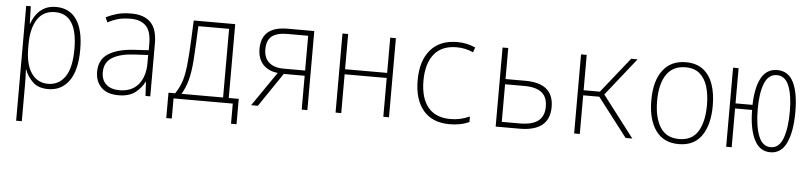

<svg xmlns="http://www.w3.org/2000/svg" viewBox="-46 -791 5391 1282"><g transform="rotate(5 2650.0 -150.0)"><path d="M86 240V-530H117L120 -414H123Q134 -447 154.5 -475.5Q175 -504 207.5 -522Q240 -540 286 -540Q376 -540 423.5 -471.5Q471 -403 471 -270Q471 -131 420 -60Q369 11 280 11Q214 11 177 -24.5Q140 -60 124 -105H121Q123 -81 123.5 -54Q124 -27 124 0V240ZM276 -24Q348 -24 390 -84Q432 -144 432 -271Q432 -505 282 -505Q204 -505 164 -443.5Q124 -382 124 -278V-252Q124 -141 164.5 -82.5Q205 -24 276 -24Z M751 11Q675 11 635.5 -29Q596 -69 596 -133Q596 -214 656.5 -253.5Q717 -293 826 -300L927 -306V-349Q927 -434 891 -469.5Q855 -505 789 -505Q742 -505 707.5 -496Q673 -487 636 -467L621 -500Q657 -518 696 -529Q735 -540 791 -540Q875 -540 919.5 -496Q964 -452 964 -355V0H932L927 -95H925Q904 -52 863 -20.5Q822 11 751 11ZM755 -23Q838 -23 882 -76.5Q926 -130 926 -219V-274L832 -269Q739 -264 686.5 -232Q634 -200 634 -133Q634 -81 666 -52Q698 -23 755 -23Z M1083 135V-35H1128Q1160 -83 1174 -132.5Q1188 -182 1194 -257Q1197 -286 1199 -320.5Q1201 -355 1203.5 -405Q1206 -455 1209 -530H1487V-35H1554V135H1517V0H1120V135ZM1231 -263Q1225 -184 1210.5 -130.5Q1196 -77 1170 -35H1449V-495H1243Q1240 -419 1237 -364Q1234 -309 1231 -263Z M1640 0 1798 -230Q1734 -237 1698.5 -276Q1663 -315 1663 -380Q1663 -530 1838 -530H2017V0H1979V-227H1839L1685 0ZM1836 -262H1979V-495H1841Q1770 -495 1736 -468Q1702 -441 1702 -380Q1702 -323 1736.5 -292.5Q1771 -262 1836 -262Z M2206 0V-530H2244V-294H2526V-530H2564V0H2526V-260H2244V0Z M2970 11Q2855 11 2794 -61.5Q2733 -134 2733 -263Q2733 -393 2795.5 -466.5Q2858 -540 2975 -540Q3041 -540 3097 -514L3085 -481Q3033 -505 2974 -505Q2874 -505 2823 -441.5Q2772 -378 2772 -263Q2772 -149 2822.5 -86.5Q2873 -24 2973 -24Q3007 -24 3037 -30.5Q3067 -37 3102 -52V-15Q3071 -1 3038.5 5Q3006 11 2970 11Z M3279 0V-530H3317V-322H3450Q3640 -322 3640 -163Q3640 0 3439 0ZM3317 -35H3435Q3520 -35 3560.5 -66Q3601 -97 3601 -162Q3601 -226 3562.5 -256.5Q3524 -287 3446 -287H3317Z M3805 0V-530H3843V-293H3952L4141 -530H4184L3983 -277L4195 0H4150L3951 -259H3843V0Z M4506 10Q4404 10 4351.5 -64Q4299 -138 4299 -266Q4299 -396 4353.5 -467.5Q4408 -539 4507 -539Q4578 -539 4623 -504.5Q4668 -470 4689.5 -408.5Q4711 -347 4711 -265Q4711 -138 4660 -64Q4609 10 4506 10ZM4506 -24Q4592 -24 4632 -88.5Q4672 -153 4672 -266Q4672 -336 4655.5 -390Q4639 -444 4603 -474.5Q4567 -505 4508 -505Q4424 -505 4381 -442.5Q4338 -380 4338 -265Q4338 -154 4379 -89Q4420 -24 4506 -24Z M4824 0V-530H4861V-294H4975Q4978 -412 5013.5 -476Q5049 -540 5120 -540Q5194 -540 5229 -470Q5264 -400 5264 -271Q5264 -141 5229 -65Q5194 11 5120 11Q5048 11 5012 -62Q4976 -135 4975 -260H4861V0ZM5120 -23Q5176 -23 5201.5 -90.5Q5227 -158 5227 -271Q5227 -379 5201.5 -442.5Q5176 -506 5120 -506Q5064 -506 5038 -442.5Q5012 -379 5012 -271Q5012 -158 5038 -90.5Q5064 -23 5120 -23Z"/></g></svg>

Font: Noto Sans Mono Condensed ExtraLight
Style: Regular
Weight: 200
Width: 3
Designer: Monotype Design Team
Foundry: Monotype Imaging Inc.
Version: Version 2.014; ttfautohint (v1.8.4.7-5d5b)